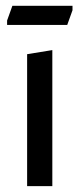

<svg xmlns="http://www.w3.org/2000/svg" viewBox="-20 -632 270 652"><path d="M226.2 -612.2V-597.2L208.3 -547.3H4.1V-562.3L22 -612.2ZM157.7 -461.9V0H72.1V-448Z"/></svg>

Font: Ancizar Sans Thin
Style: Regular
Weight: 100
Designer: Cesar Puertas, Viviana Monsalve, Julian Moncada, Julian Prieto, Jose Castro, Mariel Hernandez, Felipe Aragon, Sara Alarc
Version: Version 8.100